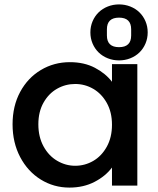

<svg xmlns="http://www.w3.org/2000/svg" viewBox="-20 -842 718 871"><path d="M297 -560Q362 -560 410.5 -534.5Q459 -509 488 -471V-551H603V0H488V-82Q459 -43 409 -17Q359 9 295 9Q224 9 165 -27.5Q106 -64 71.5 -129.5Q37 -195 37 -278Q37 -361 71.5 -425Q106 -489 165.5 -524.5Q225 -560 297 -560ZM321 -461Q277 -461 239 -439.5Q201 -418 177.5 -376.5Q154 -335 154 -278Q154 -221 177.5 -178Q201 -135 239.5 -112.5Q278 -90 321 -90Q365 -90 403 -112Q441 -134 464.5 -176.5Q488 -219 488 -276Q488 -333 464.5 -375Q441 -417 403 -439Q365 -461 321 -461ZM520 -568Q493 -568 469 -577.5Q445 -587 427.5 -604Q410 -621 400 -644.5Q390 -668 390 -695Q390 -722 400 -745.5Q410 -769 427.5 -786Q445 -803 469 -812.5Q493 -822 520 -822Q547 -822 571 -812.5Q595 -803 612.5 -786Q630 -769 640 -745.5Q650 -722 650 -695Q650 -668 640 -644.5Q630 -621 612.5 -604Q595 -587 571 -577.5Q547 -568 520 -568ZM520 -628Q575 -628 575 -681V-709Q575 -762 520 -762Q465 -762 465 -709V-681Q465 -628 520 -628Z"/></svg>

Font: IBM-Poppins
Style: Poppins-Medium
Weight: 500
Designer: Mike Abbink, Paul van der Laan, Pieter van Rosmalen, Ben Mitchell, Mark Frömberg
Foundry: Bold Monday
Version: Version 1.1